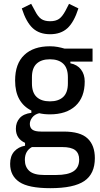

<svg xmlns="http://www.w3.org/2000/svg" viewBox="-20 -772 521 1004"><path d="M476 55Q476 137 421 174.5Q366 212 243 212Q129 212 81 179.5Q33 147 33 85Q33 44 54.5 20Q76 -4 111 -10V-25Q63 -47 63 -99Q63 -132 83 -154.5Q103 -177 144 -182V-194Q103 -214 81 -253Q59 -292 59 -351Q59 -439 107 -484.5Q155 -530 241 -530Q263 -530 281.5 -526.5Q300 -523 317 -518H464V-450H348V-441Q384 -434 403.5 -408.5Q423 -383 423 -346Q423 -263 375 -218.5Q327 -174 241 -174Q210 -174 185 -180Q161 -174 148.5 -157.5Q136 -141 136 -124Q136 -104 149.5 -94Q163 -84 195 -84H313Q400 -84 438 -48Q476 -12 476 55ZM241 -242Q286 -242 310.5 -265Q335 -288 335 -336V-368Q335 -416 310.5 -439Q286 -462 241 -462Q196 -462 171.5 -439Q147 -416 147 -368V-336Q147 -288 171.5 -265Q196 -242 241 -242ZM394 62Q394 30 373.5 13.5Q353 -3 305 -3H147Q110 17 110 64Q110 101 133.5 122Q157 143 210 143H274Q335 143 364.5 123.5Q394 104 394 62ZM242 -593Q186 -593 151.5 -624.5Q117 -656 94 -728L143 -752L162 -717Q178 -685 195.5 -673Q213 -661 242 -661Q271 -661 288.5 -673Q306 -685 323 -717L341 -752L390 -728Q367 -656 332.5 -624.5Q298 -593 242 -593Z"/></svg>

Font: IBM Plex Sans Condensed Text
Style: Regular
Weight: 450
Width: 3
Designer: Mike Abbink, Paul van der Laan, Pieter van Rosmalen
Foundry: Bold Monday
Version: Version 1.1